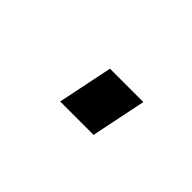

<svg xmlns="http://www.w3.org/2000/svg" viewBox="-27 -420 240 240"><g transform="rotate(45 93.5 -299.5)"><path d="M66 -263 81 -336H140L125 -263Z"/></g></svg>

Font: Saira Thin ExtraLight
Style: Italic
Weight: 250
Italic angle: -12°
Version: Version 1.101